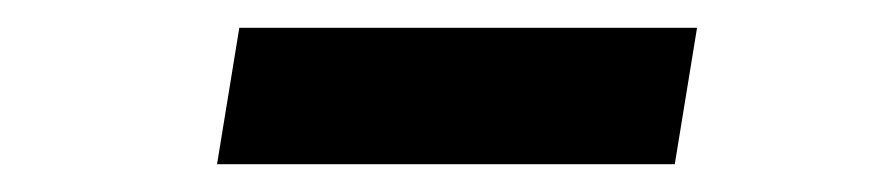

<svg xmlns="http://www.w3.org/2000/svg" viewBox="-20 -399 640 138"><path d="M136 -281 152 -379H481L465 -281Z"/></svg>

Font: JetBrains Mono NL SemiBold
Style: Italic
Weight: 600
Italic angle: -9°
Monospace: yes
Designer: Philipp Nurullin, Konstantin Bulenkov
Foundry: JetBrains
Version: Version 2.305; ttfautohint (v1.8.4.7-5d5b)